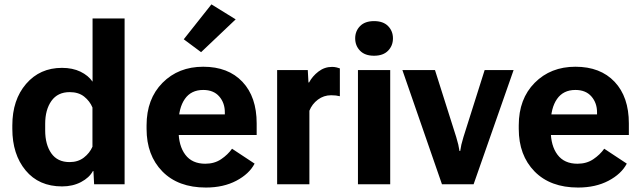

<svg xmlns="http://www.w3.org/2000/svg" viewBox="-20 -831 2885 866"><path d="M35.6 -249.8V-265.4Q35.6 -380.6 97.8 -452.8Q159.9 -524.9 259.5 -524.9Q307.6 -524.9 343 -507.7Q378.4 -490.5 397.5 -462.6V-747.6H542V0H404.5L401.4 -59.3H398.9Q382.8 -29.5 345.5 -9.9Q308.1 9.8 260 9.8Q155.3 9.8 95.5 -62.5Q35.6 -134.8 35.6 -249.8ZM183.8 -242.7Q183.8 -179 211.5 -139.4Q239.3 -99.9 293.9 -99.9Q331.8 -99.9 358.2 -120.2Q384.5 -140.6 397 -169.2V-346.2Q385 -375 359.6 -395.3Q334.2 -415.5 294.4 -415.5Q240.2 -415.5 212 -375.9Q183.8 -336.2 183.8 -272.5Z M641.1 -250V-265.6Q641.1 -385 713 -457.5Q784.9 -530 896.7 -530Q1009.3 -530 1073.5 -462Q1137.7 -394 1137.7 -274.2V-222.2H740V-314.9H994.1V-323.7Q994.4 -366.5 968.9 -395.9Q943.4 -425.3 896.5 -425.3Q842 -425.3 813.7 -384.6Q785.4 -344 785.4 -273.4V-242.4Q785.4 -173.6 815.9 -133.1Q846.4 -92.5 906 -92.5Q947.3 -92.5 977.5 -113Q1007.8 -133.5 1026.6 -160.2L1128.4 -93Q1104 -46.4 1045.8 -15.7Q987.5 14.9 908.7 14.9Q783.7 14.9 712.4 -57.7Q641.1 -130.4 641.1 -250ZM808.8 -653.8 933.6 -811.3 1043 -743.7 887 -595.7Z M1230 0V-515.1H1368.2L1371.3 -459H1374Q1389.2 -487.5 1416.5 -508.4Q1443.8 -529.3 1477.8 -529.3Q1487.8 -529.3 1498.2 -526.9Q1508.5 -524.4 1512.9 -522.5V-397Q1504.4 -399.2 1494.8 -400.3Q1485.1 -401.4 1473.6 -401.4Q1440.2 -401.4 1413.8 -381.6Q1387.5 -361.8 1375.5 -331.5V0Z M1594.5 0V-515.1H1740V0ZM1582 -658Q1582 -690.9 1604.1 -713.4Q1626.1 -735.8 1667.2 -735.8Q1708.4 -735.8 1730.4 -713.4Q1752.4 -690.9 1752.4 -658Q1752.4 -624.8 1730.3 -602.2Q1708.2 -579.6 1667 -579.6Q1626 -579.6 1604 -602.2Q1582 -624.8 1582 -658Z M1794.9 -515.1H1941.9L2037.8 -212.6Q2043.5 -194.1 2047 -179Q2050.5 -163.8 2052.5 -149.9H2055.7Q2057.6 -163.8 2061 -178.8Q2064.5 -193.8 2070.3 -212.6L2166 -515.1H2296.6L2116.2 0H1973.4Z M2319.8 -250V-265.6Q2319.8 -385 2391.7 -457.5Q2463.6 -530 2575.4 -530Q2688 -530 2752.2 -462Q2816.4 -394 2816.4 -274.2V-222.2H2418.7V-314.9H2672.9V-323.7Q2673.1 -366.5 2647.6 -395.9Q2622.1 -425.3 2575.2 -425.3Q2520.8 -425.3 2492.4 -384.6Q2464.1 -344 2464.1 -273.4V-242.4Q2464.1 -173.6 2494.6 -133.1Q2525.1 -92.5 2584.7 -92.5Q2626 -92.5 2656.2 -113Q2686.5 -133.5 2705.3 -160.2L2807.1 -93Q2782.7 -46.4 2724.5 -15.7Q2666.3 14.9 2587.4 14.9Q2462.4 14.9 2391.1 -57.7Q2319.8 -130.4 2319.8 -250Z"/></svg>

Font: RobotoFlex
Style: Regular
Weight: 400
Designer: Berlow after Robertson
Foundry: Google
Version: Version 2.136